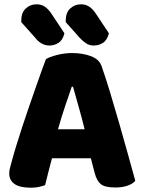

<svg xmlns="http://www.w3.org/2000/svg" viewBox="-20 -863 667 894"><path d="M403 -126H222Q212 -90 204.5 -59Q197 -28 190 -1Q176 4 160.5 7.5Q145 11 123 11Q72 11 47.5 -6.5Q23 -24 23 -55Q23 -69 27 -83Q31 -97 36 -116Q43 -143 55.5 -183.5Q68 -224 83 -270.5Q98 -317 115 -365.5Q132 -414 147 -457.5Q162 -501 174.5 -535.5Q187 -570 194 -588Q211 -598 245.5 -607Q280 -616 315 -616Q365 -616 403.5 -601.5Q442 -587 453 -555Q471 -504 492 -435Q513 -366 534 -292.5Q555 -219 575 -147.5Q595 -76 610 -21Q598 -7 574 1.5Q550 10 517 10Q468 10 449 -6Q430 -22 421 -57ZM314 -459Q300 -418 283 -368Q266 -318 250 -261H374Q360 -318 345.5 -368.5Q331 -419 320 -459ZM79 -760V-767Q79 -804 100 -823.5Q121 -843 150 -843Q173 -843 190 -831Q207 -819 221 -797L280 -708Q272 -676 252.5 -663.5Q233 -651 210 -651Q190 -651 173 -661Q156 -671 145 -686ZM286 -760V-767Q286 -804 307 -823.5Q328 -843 357 -843Q380 -843 397 -831Q414 -819 428 -797L487 -708Q479 -676 459.5 -663.5Q440 -651 417 -651Q396 -651 380.5 -661.5Q365 -672 352 -686Z"/></svg>

Font: Baloo Da 2 ExtraBold
Style: Regular
Weight: 800
Designer: Noopur Datye, Sulekha Rajkumar and Ek Type
Foundry: Ek Type
Version: Version 1.640;hotconv 1.0.111;makeotfexe 2.5.65597; ttfautoh